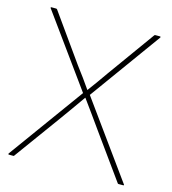

<svg xmlns="http://www.w3.org/2000/svg" viewBox="-100 -737 733 820"><g transform="rotate(15 266.5 -327.5)"><path d="M14 0Q12 0 11.5 -1.5Q11 -3 12 -5L252 -336L25 -650Q23 -652 24 -653.5Q25 -655 27 -655H47Q50 -655 52 -653L200 -445Q217 -423 233.5 -400Q250 -377 266 -354H267Q284 -377 300.5 -400Q317 -423 333 -446L482 -653Q483 -655 487 -655H506Q509 -655 509.5 -653.5Q510 -652 509 -650L282 -336L521 -5Q523 -3 522.5 -1.5Q522 0 519 0H499Q496 0 495 -2L354 -198Q332 -229 310.5 -259Q289 -289 267 -319H266Q245 -289 224 -259.5Q203 -230 182 -201L38 -3Q37 0 34 0Z"/></g></svg>

Font: Sofia Sans Thin
Style: Regular
Weight: 250
Designer: Botio Nikoltchev, Ani Petrova
Foundry: lettersoup
Version: Version 4.101